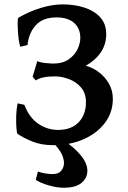

<svg xmlns="http://www.w3.org/2000/svg" viewBox="-20 -650 586 879"><path d="M143.6 -281.7 129.4 -298.8 150.9 -370.6Q163.6 -363.8 188 -361.3Q212.4 -358.9 222.2 -358.9Q267.1 -358.9 294.7 -378.4Q322.3 -397.9 335 -425Q347.7 -452.1 347.7 -476.1Q347.7 -520 319.1 -545.2Q290.5 -570.3 238.8 -570.3Q175.8 -570.3 143.6 -534.2Q111.3 -498 106 -443.8L73.2 -436Q68.8 -446.3 65.9 -467.5Q63 -488.8 61.8 -511.5Q60.5 -534.2 61 -550.5Q61.5 -566.9 63.5 -568.4Q113.8 -597.7 166.7 -613.8Q219.7 -629.9 266.6 -629.9Q321.8 -629.9 367.2 -615Q412.6 -600.1 439.5 -570.1Q466.3 -540 466.3 -493.7Q466.3 -447.3 441.7 -410.6Q417 -374 372.6 -349.1Q403.8 -340.8 432.1 -319.8Q460.4 -298.8 478.5 -267.6Q496.6 -236.3 496.6 -197.3Q496.6 -135.7 460.7 -87.9Q424.8 -40 363 -12.7Q301.3 14.6 222.7 14.6Q169.4 14.6 128.4 -2Q87.4 -18.6 60.5 -37.1Q57.1 -39.1 55.2 -63.5Q53.2 -87.9 54.2 -119.9Q55.2 -151.9 60.5 -176.8L91.3 -170.4Q114.3 -110.8 155.8 -83Q197.3 -55.2 245.6 -55.2Q306.6 -55.2 340.1 -90.3Q373.5 -125.5 373.5 -181.6Q373.5 -223.6 350.8 -249.8Q328.1 -275.9 295.2 -288.1Q262.2 -300.3 231.9 -300.3Q169.9 -300.3 143.6 -281.7ZM153.8 135.3Q170.9 142.1 190.4 144.5Q210 147 221.2 147Q248.5 147 260.7 131.1Q272.9 115.2 272.9 97.2Q272.9 78.6 263.9 58.1Q254.9 37.6 228 7.8L273.4 -5.4Q319.3 23.9 349.6 60.8Q379.9 97.7 379.9 131.3Q379.9 165.5 353 187.5Q326.2 209.5 270.5 209.5Q241.2 209.5 203.1 198.7Q165 188 143.6 172.9Z"/></svg>

Font: Gentium Plus
Style: Bold
Weight: 700
Designer: Victor Gaultney, Annie Olsen, Iska Routamaa, Becca Hirsbrunner
Foundry: SIL International
Version: Version 6.101